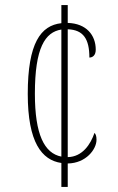

<svg xmlns="http://www.w3.org/2000/svg" viewBox="-20 -734 463 754"><path d="M221 -94V0H246V-92C318 -93 359 -148 359 -185C359 -200 356 -207 351 -212C336 -168 304 -118 246 -117V-619C308 -617 331 -580 331 -508C343 -508 356 -516 356 -539C356 -596 319 -642 246 -644V-714H221V-643C140 -634 89 -565 89 -365C89 -175 144 -105 221 -94ZM221 -618V-119C154 -132 117 -206 117 -366C117 -546 157 -608 221 -618Z"/></svg>

Font: Noto Serif Armenian ExtraCondensed Thin
Style: Regular
Weight: 100
Width: 2
Designer: Monotype Design Team
Foundry: Monotype Imaging Inc.
Version: Version 2.008